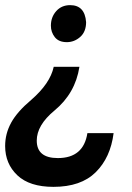

<svg xmlns="http://www.w3.org/2000/svg" viewBox="-42 -563 512 747"><path d="M218 -399Q186.5 -399 171.2 -418.5Q156 -438 156 -463Q156 -496.5 176.8 -519.8Q197.5 -543 231 -543Q288 -543 293 -477Q293 -439.5 270 -419.2Q247 -399 218 -399ZM166 164Q73 164 25.5 119Q-22 74 -22 5Q-22 -43 1.5 -85.8Q25 -128.5 79 -174Q153 -238 167 -303H267Q251 -200 170 -133Q101 -76 101 -16Q101 52 183 52Q283 52 298 -45H400Q388 50 330.5 107Q273 164 166 164Z"/></svg>

Font: Argentum Sans Medium
Style: Italic
Weight: 500
Italic angle: -11°
Designer: Julieta Ulanovsky (font), Cristiano Sobral (main changes and remaster)
Foundry: Julieta Ulanovsky (font), Cristiano Sobral (main changes and remaster)
Version: Version 2.007;June 15, 2022;FontCreator 14.0.0.2814 64-bit; 